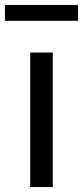

<svg xmlns="http://www.w3.org/2000/svg" viewBox="-30 -755 335 775"><path d="M92 -543H183V0H92ZM-10 -735H285V-671H-10Z"/></svg>

Font: 思源黑体R
Style: Regular
Weight: 400
Designer: Ryoko NISHIZUKA  (kana & ideographs); Paul D. Hunt (Latin, Greek & Cyrillic); Wenlong ZHANG  (bopomofo); Sandoll Communi
Foundry: Adobe Systems Incorporated
Version: Version 1.00 June 24, 2014, initial release